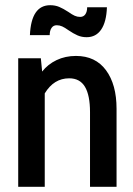

<svg xmlns="http://www.w3.org/2000/svg" viewBox="-20 -718 513 738"><path d="M428 -300V0H326V-287Q326 -352 306.5 -384.5Q287 -417 246 -417Q187 -417 152 -359V0H50V-494H137L142 -443Q164 -471 197.5 -487Q231 -503 272 -503Q347 -503 387.5 -448Q428 -393 428 -300ZM243 -602Q229 -612 219 -616.5Q209 -621 198 -621Q185 -621 178 -610.5Q171 -600 171 -583H95Q100 -698 173 -698Q192 -698 207.5 -691.5Q223 -685 243 -672Q257 -662 267 -657.5Q277 -653 288 -653Q301 -653 308 -663Q315 -673 315 -690H391Q389 -634 369 -604.5Q349 -575 313 -575Q294 -575 278 -582Q262 -589 243 -602Z"/></svg>

Font: Cabin Condensed Medium
Style: Regular
Weight: 500
Width: 3
Version: Version 2.001